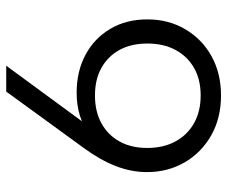

<svg xmlns="http://www.w3.org/2000/svg" viewBox="-78 -662 747 632"><g transform="rotate(-90 296.0 -346.5)"><path d="M297.2 7Q222.5 7 165.5 -25.5Q108.5 -58 76.8 -113.2Q45 -168.5 45 -236.2Q45 -288.4 64.8 -339.3Q84.5 -390.1 123.7 -443.8L310 -700H395.2L189.7 -420.1L89.4 -308.2Q109.7 -380.7 166.7 -424.5Q223.7 -468.2 306.2 -468.2Q376.7 -468.2 431.1 -439.1Q485.5 -410 516.6 -357.4Q547.7 -304.7 547.7 -235.5Q547.7 -165.5 515.1 -110.4Q482.5 -55.2 426.2 -24.1Q370 7 297.2 7ZM297.2 -60Q350.3 -60 388.5 -82.1Q426.6 -104.1 447.4 -143.4Q468.2 -182.7 468.2 -235.5Q468.2 -288.3 447.4 -326.6Q426.6 -364.9 388.5 -386.4Q350.3 -407.9 297.2 -407.9Q244.2 -407.9 205.5 -386.5Q166.8 -365.1 145.7 -326.8Q124.5 -288.5 124.5 -236Q124.5 -182.9 145.7 -143.5Q166.8 -104.1 205.5 -82.1Q244.2 -60 297.2 -60Z"/></g></svg>

Font: Envelope Sans Variable
Style: Regular
Weight: 500
Designer: Andreas Rasmussen / Norman Anderson
Foundry: mail.de GmbH
Version: Version 1.150